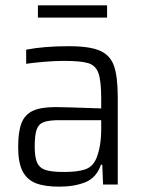

<svg xmlns="http://www.w3.org/2000/svg" viewBox="-20 -691 539 719"><path d="M48 -140Q48 -198 60.5 -230Q73 -262 103 -276Q133 -290 188 -290Q217 -290 359 -285V-322Q359 -389 348.5 -417.5Q338 -446 310.5 -454.5Q283 -463 218 -463Q187 -463 144.5 -459.5Q102 -456 78 -452V-505Q145 -518 238 -518Q316 -518 354.5 -501Q393 -484 407 -444Q421 -404 421 -324V0H366L363 -74H358Q341 -25 299.5 -8.5Q258 8 202 8Q147 8 114 -5Q81 -18 64.5 -50Q48 -82 48 -140ZM340 -96Q359 -141 359 -208V-241H204Q164 -241 144.5 -234Q125 -227 117.5 -206.5Q110 -186 110 -143Q110 -102 119 -82Q128 -62 150.5 -54.5Q173 -47 220 -47Q268 -47 297 -56Q326 -65 340 -96ZM122 -625V-671H381V-625Z"/></svg>

Font: Saira Semi Condensed Light
Style: Regular
Weight: 300
Width: 4
Designer: Hector Gatti with collaboration of the Omnibus-Type team
Foundry: Omnibus-Type
Version: Version 1.001; ttfautohint (v1.8)